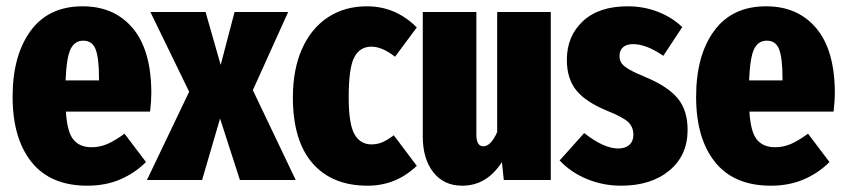

<svg xmlns="http://www.w3.org/2000/svg" viewBox="-20 -571 2683 609"><path d="M456 -217H189Q193 -152 213 -128Q233 -104 270 -104Q297 -104 321 -114.5Q345 -125 375 -147L443 -57Q408 -22 361.5 -2Q315 18 257 18Q140 18 80 -57Q20 -132 20 -264Q20 -395 77 -473Q134 -551 242 -551Q343 -551 401.5 -481Q460 -411 460 -275Q460 -251 456 -217ZM294 -323Q294 -386 283.5 -414Q273 -442 244 -442Q217 -442 204 -415.5Q191 -389 188 -316H294Z M782 -285 918 0H741L678 -195L621 0H446L580 -280L457 -533H632L680 -365L724 -533H894Z M1302 -484 1233 -391Q1192 -423 1158 -423Q1121 -423 1103.5 -389Q1086 -355 1086 -263Q1086 -177 1104.5 -145Q1123 -113 1158 -113Q1176 -113 1192 -119.5Q1208 -126 1229 -142L1302 -45Q1236 18 1146 18Q1033 18 971 -53.5Q909 -125 909 -262Q909 -351 938 -416Q967 -481 1020 -516Q1073 -551 1144 -551Q1235 -551 1302 -484Z M1727 0H1578L1572 -57Q1524 18 1446 18Q1388 18 1354.5 -24.5Q1321 -67 1321 -138V-533H1491V-144Q1491 -107 1513 -107Q1537 -107 1557 -152V-533H1727Z M2144 -485 2084 -394Q2030 -431 1988 -431Q1967 -431 1956 -421Q1945 -411 1945 -394Q1945 -380 1951.5 -370.5Q1958 -361 1976 -350.5Q1994 -340 2033 -324Q2099 -296 2130 -258.5Q2161 -221 2161 -159Q2161 -78 2103 -30Q2045 18 1950 18Q1893 18 1842 -3Q1791 -24 1755 -62L1833 -149Q1895 -100 1941 -100Q1963 -100 1976 -111.5Q1989 -123 1989 -143Q1989 -168 1973 -183.5Q1957 -199 1905 -220Q1837 -248 1807.5 -285Q1778 -322 1778 -381Q1778 -456 1828.5 -503.5Q1879 -551 1971 -551Q2022 -551 2067 -533.5Q2112 -516 2144 -485Z M2624 -217H2357Q2361 -152 2381 -128Q2401 -104 2438 -104Q2465 -104 2489 -114.5Q2513 -125 2543 -147L2611 -57Q2576 -22 2529.5 -2Q2483 18 2425 18Q2308 18 2248 -57Q2188 -132 2188 -264Q2188 -395 2245 -473Q2302 -551 2410 -551Q2511 -551 2569.5 -481Q2628 -411 2628 -275Q2628 -251 2624 -217ZM2462 -323Q2462 -386 2451.5 -414Q2441 -442 2412 -442Q2385 -442 2372 -415.5Q2359 -389 2356 -316H2462Z"/></svg>

Font: Fira Sans Extra Condensed ExtraBold
Style: Regular
Weight: 800
Width: 1
Designer: Carrois Corporate & Edenspiekermann AG
Foundry: Carrois Corporate GbR & Edenspiekermann AG
Version: Version 4.203